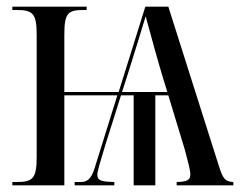

<svg xmlns="http://www.w3.org/2000/svg" viewBox="-20 -556 725 576"><path d="M17 0H173V-270H332L264 -52C253 -16 239 -10 222 -10H204V0H323V-10C284 -11 272 -14 272 -32C272 -43 281 -71 296 -121L343 -270H381V0H446V-270H485L535 -105C542 -79 551 -46 551 -33C551 -15 541 -11 510 -10V0H680V-10C656 -11 649 -19 637 -57L485 -536H416L336 -280H173V-451C173 -516 183 -526 230 -526H240V-536H17V-526H30C78 -526 90 -516 90 -452V-85C90 -20 78 -10 30 -10H17ZM346 -280 361 -326C387 -409 404 -464 417 -507C433 -448 453 -375 469 -322L482 -280Z"/></svg>

Font: Noto Serif Display ExtraCondensed
Style: Regular
Weight: 400
Width: 2
Designer: Monotype Design Team
Foundry: Monotype Imaging Inc.
Version: Version 2.009